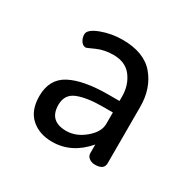

<svg xmlns="http://www.w3.org/2000/svg" viewBox="-83 -825 481 478"><g transform="rotate(30 157.0 -586.0)"><path d="M144 -740Q206 -740 235.5 -705Q265 -670 265 -617V-455Q265 -436 239 -436Q229 -436 222 -441.5Q215 -447 215 -455V-480Q174 -432 118 -432Q81 -432 57.5 -453Q34 -474 34 -515Q34 -564 72 -584Q110 -604 182 -604H213V-617Q213 -649 195.5 -672.5Q178 -696 143 -696Q117 -696 96 -686.5Q75 -677 74 -677Q65 -677 59.5 -685.5Q54 -694 54 -704Q54 -718 83 -729Q112 -740 144 -740ZM213 -538V-571H185Q139 -571 112.5 -560.5Q86 -550 86 -520Q86 -473 135 -473Q163 -473 188 -494Q213 -515 213 -538Z"/></g></svg>

Font: Dosis
Style: Regular
Weight: 400
Designer: Edgar Tolentino, Pablo Impallari, Igino Marini
Foundry: Edgar Tolentino, Pablo Impallari, Igino Marini
Version: Version 1.007